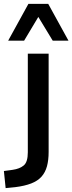

<svg xmlns="http://www.w3.org/2000/svg" viewBox="-70 -774 372 987"><path d="M-41 193 -50 105 -5 99Q31 94 52 76.5Q73 59 73 9V-498H180V7Q180 49 171.5 80.5Q163 112 143.5 134Q124 156 90.5 169Q57 182 9 188ZM-28 -565 76 -754H178L282 -565H201L127 -687L54 -565Z"/></svg>

Font: Nunito Sans 7pt SemiCondensed SemiBold
Style: Regular
Weight: 600
Width: 4
Designer: Vernon Adams
Foundry: Vernon Adams
Version: Version 3.101;gftools[0.9.27]